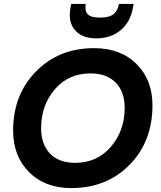

<svg xmlns="http://www.w3.org/2000/svg" viewBox="-20 -954 825 981"><path d="M759 -416Q759 -231 642 -112Q525 7 344 7Q210 7 128.5 -74.5Q47 -156 47 -287Q47 -470 164 -589Q281 -708 461 -708Q596 -708 677.5 -627Q759 -546 759 -416ZM190 -299Q190 -217 235.5 -169.5Q281 -122 364 -122Q476 -122 546.5 -204Q617 -286 617 -403Q617 -485 571 -532Q525 -579 442 -579Q330 -579 260 -497.5Q190 -416 190 -299ZM659 -913Q646 -841 596 -799.5Q546 -758 472 -758Q400 -758 363.5 -799.5Q327 -841 340 -913L344 -934H418Q412 -899 428 -881.5Q444 -864 491 -864Q538 -864 560 -881.5Q582 -899 588 -934H663Z"/></svg>

Font: Poppins SemiBold
Style: Italic
Weight: 600
Italic angle: -10°
Designer: Ninad Kale (Devanagari), Jonny Pinhorn (Latin)
Foundry: Indian Type Foundry
Version: Version 3.200;PS 1.000;hotconv 16.6.54;makeotf.lib2.5.65590